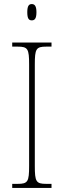

<svg xmlns="http://www.w3.org/2000/svg" viewBox="-20 -923 315 943"><path d="M136 -823C150 -823 159 -831 159 -863C159 -894 150 -903 136 -903C122 -903 114 -894 114 -863C114 -831 122 -823 136 -823ZM40 0H233V-20H207C157 -20 151 -31 151 -108V-606C151 -683 157 -694 207 -694H233V-714H40V-694H67C117 -694 123 -683 123 -606V-108C123 -31 117 -20 67 -20H40Z"/></svg>

Font: Noto Serif Hebrew Condensed Thin
Style: Regular
Weight: 100
Width: 3
Designer: Monotype Design Team
Foundry: Monotype Imaging Inc.
Version: Version 2.004